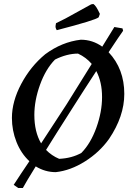

<svg xmlns="http://www.w3.org/2000/svg" viewBox="-20 -855 665 967"><path d="M266 -703Q258 -715 260 -726L262 -738L310 -762L439 -833L450 -835Q464 -827 483 -785L477 -768Q463 -754 266 -703ZM72 92 49 76Q58 62 86 19.5Q114 -23 128 -43Q86 -82 63 -140Q40 -198 40 -261Q40 -344 87 -432.5Q134 -521 208 -582Q292 -644 387 -655Q446 -655 495 -620Q509 -642 556 -719L597 -712L600 -700Q584 -678 527 -592Q606 -508 606 -382Q606 -269 529 -155Q481 -88 408 -42Q335 4 261 12Q207 12 160 -17Q111 62 95 92ZM153 -276Q153 -191 187 -133Q250 -229 315 -329Q370 -416 442 -533Q414 -566 373 -585Q317 -585 257 -555Q210 -507 181.5 -428Q153 -349 153 -276ZM278 -55Q342 -58 390 -85Q437 -133 465.5 -212.5Q494 -292 494 -366Q494 -442 465 -497Q443 -464 400.5 -397.5Q358 -331 344 -309Q252 -165 212 -100Q240 -71 278 -55Z"/></svg>

Font: Albura Medium
Style: Italic
Weight: 462
Italic angle: -7°
Designer: Mercedes Jáuregui
Foundry: Omnibus-Type Team
Version: Version 1.000